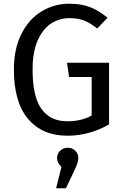

<svg xmlns="http://www.w3.org/2000/svg" viewBox="-20 -721 671 1037"><path d="M561 -625 505 -567Q468 -597 434 -610Q400 -623 354 -623Q301 -623 256.5 -594.5Q212 -566 184 -503.5Q156 -441 156 -345Q156 -200 203.5 -133Q251 -66 344 -66Q420 -66 475 -97V-305H353L342 -382H569V-49Q462 12 344 12Q208 12 131.5 -79Q55 -170 55 -345Q55 -457 95.5 -537.5Q136 -618 204.5 -659.5Q273 -701 354 -701Q419 -701 466.5 -682.5Q514 -664 561 -625ZM403 133Q403 146 397.5 162Q392 178 377 210L336 296H283L312 180Q288 159 288 133Q288 109 305 93Q322 77 346 77Q370 77 386.5 93Q403 109 403 133Z"/></svg>

Font: Fira GO
Style: Regular
Weight: 400
Designer: Carrois Corporate
Foundry: Carrois Corporate GbR
Version: Version 0.300